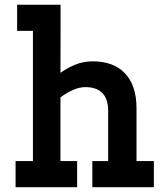

<svg xmlns="http://www.w3.org/2000/svg" viewBox="-20 -780 701 800"><path d="M364.7 0V-108.9H430.7V-317.4Q430.7 -367.7 406.5 -392.3Q382.3 -417 335.9 -417Q311 -417 283.9 -405Q256.8 -393.1 231.9 -374V-108.9H301.3V0H44.9V-108.9H117.2V-651.4H51.3V-760.3H232.4V-651.4L231.9 -476.6Q260.7 -497.1 293.9 -510.7Q327.1 -524.4 366.7 -524.4Q408.2 -524.4 441.7 -512.5Q475.1 -500.5 499 -476.3Q522.9 -452.1 535.9 -415.3Q548.8 -378.4 548.8 -328.1V-108.9H621.1V0Z"/></svg>

Font: Twentytwelve Slab
Style: TwentytwelveSlab
Weight: 700
Designer: Domenico Catapano
Version: Version 1.00 2012